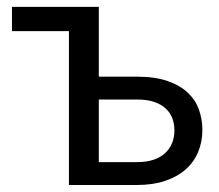

<svg xmlns="http://www.w3.org/2000/svg" viewBox="-20 -526 624 546"><path d="M368.5 -308Q421 -308 456.8 -295.5Q492.5 -283 514.5 -262Q536.5 -241 546 -213.5Q555.5 -186 555.5 -156.5Q555.5 -122.5 543.5 -93.8Q531.5 -65 508 -44.2Q484.5 -23.5 450 -11.8Q415.5 0 370.5 0H176V-437.5H14V-506.5H261V-308ZM370 -65Q397 -65 416.8 -71.8Q436.5 -78.5 449.8 -90.8Q463 -103 469.5 -119.5Q476 -136 476 -155.5Q476 -173.5 470.2 -189.2Q464.5 -205 451.8 -217Q439 -229 418.8 -236Q398.5 -243 369 -243H261V-65Z"/></svg>

Font: Lato
Style: Regular
Weight: 400
Designer: Lukasz Dziedzic with Adam Twardoch and Botio Nikoltchev
Foundry: tyPoland Lukasz Dziedzic
Version: Version 2.010; 2014-09-01; http://www.latofonts.com/; ttfaut